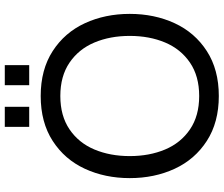

<svg xmlns="http://www.w3.org/2000/svg" viewBox="-86 -836 934 802"><g transform="rotate(-90 381.0 -435.0)"><path d="M38 -360Q38 -463 77 -547.5Q116 -632 193.5 -682Q271 -732 381 -732Q491 -732 568.5 -682Q646 -632 685 -547.5Q724 -463 724 -360Q724 -257 685 -172.5Q646 -88 568.5 -38Q491 12 381 12Q271 12 193.5 -38Q116 -88 77 -172.5Q38 -257 38 -360ZM632 -360Q632 -442 604.5 -507.5Q577 -573 520.5 -611.5Q464 -650 381 -650Q298 -650 241.5 -611.5Q185 -573 157.5 -507.5Q130 -442 130 -360Q130 -278 157.5 -212.5Q185 -147 241.5 -108.5Q298 -70 381 -70Q464 -70 520.5 -108.5Q577 -147 604.5 -212.5Q632 -278 632 -360ZM252 -882H336V-780H252ZM426 -882H510V-780H426Z"/></g></svg>

Font: Aspekta Variable
Style: Regular
Weight: 400
Designer: Ivo Dolenc
Version: Version 2.100